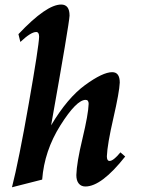

<svg xmlns="http://www.w3.org/2000/svg" viewBox="-20 -794 616 829"><path d="M31.7 14.6Q61 -100.1 104.2 -346.4Q147.5 -592.8 148.9 -635.3Q148.9 -655.8 136.2 -655.8Q113.3 -655.8 67.9 -612.8L59.6 -646.5Q180.2 -774.4 244.1 -774.4Q280.3 -774.4 280.3 -726.6Q278.8 -691.4 200.7 -252.9Q271 -371.1 347.4 -426.8Q423.8 -482.4 464.4 -482.4Q497.1 -482.4 497.1 -437.5Q495.6 -397.5 469.5 -283.9Q443.4 -170.4 441.4 -119.1Q441.4 -99.1 453.1 -99.1Q469.7 -99.1 500 -136.2L520.5 -118.2Q418.5 11.2 348.6 11.2Q330.6 11.2 320.1 -1.5Q309.6 -14.2 309.6 -38.1Q311 -91.3 336.2 -196Q361.3 -300.8 362.8 -345.7Q362.8 -362.8 349.6 -362.8Q310.1 -362.8 240.7 -252.7Q171.4 -142.6 162.1 -18.6Z"/></svg>

Font: Kelvinch
Style: Bold Italic
Weight: 700
Italic angle: -10°
Designer: Paul James Miller
Foundry: High-Logic / Made with FontCreator
Version: Version 3.30 September 23, 2016